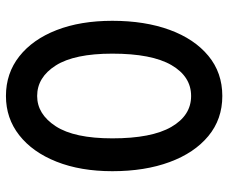

<svg xmlns="http://www.w3.org/2000/svg" viewBox="-81 -673 768 646"><g transform="rotate(-90 303.0 -350.0)"><path d="M303 14Q225 14 168.2 -33Q111.5 -80 80.8 -163.2Q50 -246.5 50 -356Q50 -463 82 -543.8Q114 -624.5 171 -669.2Q228 -714 303 -714Q379.5 -714 436.5 -669Q493.5 -624 524.8 -543.5Q556 -463 556 -356Q556 -246.5 525.5 -163.2Q495 -80 438.2 -33Q381.5 14 303 14ZM303 -91Q368.5 -91 407 -157.2Q445.5 -223.5 445.5 -356Q445.5 -483.5 405.8 -546.2Q366 -609 303 -609Q242 -609 201.2 -546.5Q160.5 -484 160.5 -356Q160.5 -224 199 -157.5Q237.5 -91 303 -91Z"/></g></svg>

Font: Cabin Condensed Medium
Style: Regular
Weight: 500
Width: 3
Designer: Pablo Impallari
Foundry: Pablo Impallari. http://www.impallari.com Igino Marini. http://www.ikern.com
Version: Version 3.001; ttfautohint (v1.8.3)